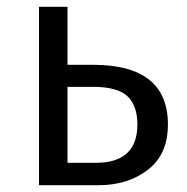

<svg xmlns="http://www.w3.org/2000/svg" viewBox="-20 -546 550 566"><path d="M254 -355Q475 -355 475 -179Q475 -91 416 -45.5Q357 0 270 0H95V-526H179V-355ZM262 -66Q385 -66 385 -179Q385 -235 355.5 -262.5Q326 -290 254 -290H179V-66Z"/></svg>

Font: FiraGO Book
Style: Regular
Weight: 350
Designer: bBox Type
Foundry: bBox Type GmbH
Version: Version 1.001;PS 001.001;hotconv 1.0.88;makeotf.lib2.5.64775